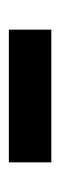

<svg xmlns="http://www.w3.org/2000/svg" viewBox="129 -511 136 434"><g transform="rotate(-90 197.0 -294.0)"><path d="M47 -246V-342H347V-246Z"/></g></svg>

Font: Georama Extended Medium
Style: Regular
Weight: 500
Width: 7
Designer: Jean-Baptiste Levee
Foundry: Production Type
Version: Version 1.000